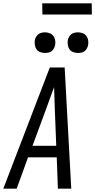

<svg xmlns="http://www.w3.org/2000/svg" viewBox="-32 -1144 577 1164"><path d="M-12 0 270 -735H360L400 0H319L312 -190H138L69 0ZM309 -260 300 -490Q299 -522 298 -553.5Q297 -585 296 -616Q285 -585 273 -553.5Q261 -522 250 -490L165 -260ZM440 -823Q426 -823 412 -828Q398 -833 390 -844Q382 -855 379.5 -870Q377 -885 379 -900Q381 -910 386.5 -920Q392 -930 400.5 -936.5Q409 -943 419.5 -945.5Q430 -948 441 -948Q455 -948 469 -942.5Q483 -937 491.5 -926Q500 -915 502.5 -900Q505 -885 502 -870Q500 -860 494.5 -850Q489 -840 480.5 -833.5Q472 -827 461.5 -825Q451 -823 440 -823ZM240 -823Q226 -823 212 -828Q198 -833 190 -844Q182 -855 179.5 -870Q177 -885 179 -900Q181 -910 186.5 -920Q192 -930 200.5 -936.5Q209 -943 219.5 -945.5Q230 -948 241 -948Q255 -948 269 -942.5Q283 -937 291.5 -926Q300 -915 302.5 -900Q305 -885 302 -870Q300 -860 294.5 -850Q289 -840 280.5 -833.5Q272 -827 261.5 -825Q251 -823 240 -823ZM525 -1056H225L224 -1124H524Z"/></svg>

Font: Iosevka Term Oblique
Style: Regular
Weight: 400
Italic angle: -9°
Monospace: yes
Designer: Belleve Invis
Foundry: Belleve Invis
Version: Version 31.4.0